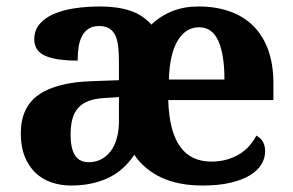

<svg xmlns="http://www.w3.org/2000/svg" viewBox="-20 -569 915 599"><path d="M200.2 -148.9Q200.2 -106 213.9 -84.5Q227.5 -63 256.8 -63Q278.3 -63 295.7 -72Q313 -81.1 325.4 -97.7Q337.9 -114.3 344.5 -137.9Q351.1 -161.6 351.1 -190.9V-266.1L306.2 -263.2Q276.4 -261.7 255.9 -253.7Q235.4 -245.6 223.1 -231.4Q210.9 -217.3 205.6 -196.8Q200.2 -176.3 200.2 -148.9ZM601.1 -483.9Q559.6 -483.9 534.4 -442.4Q509.3 -400.9 506.8 -320.8H680.2Q680.2 -398.9 661.1 -441.4Q642.1 -483.9 601.1 -483.9ZM611.8 9.8Q538.1 9.8 484.6 -14.6Q431.2 -39.1 398.9 -85.9Q365.2 -35.6 315.4 -12.9Q265.6 9.8 202.1 9.8Q168.9 9.8 140.4 0Q111.8 -9.8 90.6 -30Q69.3 -50.3 57.1 -80.8Q44.9 -111.3 44.9 -152.8Q44.9 -234.4 100.8 -273.4Q156.7 -312.5 269 -315.9L351.1 -318.8V-374Q351.1 -398.9 349.1 -419.9Q347.2 -440.9 340.8 -456.1Q334.5 -471.2 322 -479.5Q309.6 -487.8 289.1 -487.8Q270 -487.8 257.1 -479.7Q244.1 -471.7 236.3 -457.3Q228.5 -442.9 225.3 -423.1Q222.2 -403.3 222.2 -379.9Q154.8 -379.9 120.8 -395Q86.9 -410.2 86.9 -446.8Q86.9 -474.1 103.3 -493.7Q119.6 -513.2 147.7 -525.4Q175.8 -537.6 213.1 -543.2Q250.5 -548.8 293 -548.8Q346.2 -548.8 386 -535.6Q425.8 -522.5 452.1 -492.2Q481.4 -520 518.1 -534.4Q554.7 -548.8 599.1 -548.8Q653.3 -548.8 696.8 -533.4Q740.2 -518.1 770.5 -487.8Q800.8 -457.5 816.9 -412.6Q833 -367.7 833 -308.1V-256.8H504.9Q506.3 -206.5 515.9 -170.4Q525.4 -134.3 542.5 -110.8Q559.6 -87.4 583.7 -76.2Q607.9 -64.9 639.2 -64.9Q665 -64.9 687 -71Q709 -77.1 726.8 -88.1Q744.6 -99.1 757.8 -114Q771 -128.9 779.8 -146Q807.1 -131.3 807.1 -97.2Q807.1 -75.7 795.7 -56.4Q784.2 -37.1 760.3 -22.5Q736.3 -7.8 699.5 1Q662.6 9.8 611.8 9.8Z"/></svg>

Font: Sahl Naskh
Style: Bold
Weight: 700
Designer: Pascal Zoghbi
Version: Version 1.001